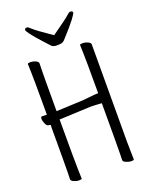

<svg xmlns="http://www.w3.org/2000/svg" viewBox="-163 -971 827 1061"><g transform="rotate(-20 250.0 -440.5)"><path d="M131 -887Q138 -887 153.5 -871.5Q169 -856 258 -795Q349 -859 363.5 -873Q378 -887 385 -887Q400 -887 400 -877Q400 -871 378 -841.5Q356 -812 299 -750Q290 -741 281 -739Q272 -737 251.5 -737Q231 -737 221 -748.5Q211 -760 193 -779Q150 -826 133.5 -848.5Q117 -871 117 -876Q117 -887 131 -887ZM70 -396V-401Q70 -621 68.5 -649.5Q67 -678 67 -695Q67 -700 83 -700Q99 -700 114 -693Q129 -686 129 -677Q129 -665 128 -639.5Q127 -614 127 -401V-396L286 -403L354 -410L377 -411V-416Q377 -621 375.5 -649.5Q374 -678 374 -695Q374 -700 389.5 -700Q405 -700 420.5 -693Q436 -686 436 -677Q436 -665 436 -640L435 -106Q435 -75 436 -46Q437 -17 437 0Q437 5 422 5Q407 5 391 -2Q375 -9 375 -18Q375 -30 376 -56Q377 -82 377 -347V-352Q334 -355 310 -355L127 -347V-342Q127 -74 128.5 -45Q130 -16 130 1Q130 6 114.5 6Q99 6 83.5 -1Q68 -8 68 -17Q68 -29 69 -55Q70 -81 70 -327H71V-332Q71 -338 60 -338Q49 -338 41.5 -355Q34 -372 34 -384.5Q34 -397 42 -397Z"/></g></svg>

Font: Moon Stars Kai HW Light
Style: Regular
Weight: 300
Designer: GuiWonder
Version: Version 1.101